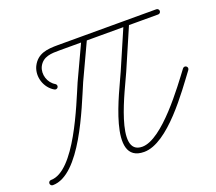

<svg xmlns="http://www.w3.org/2000/svg" viewBox="-112 -688 939 835"><g transform="rotate(-20 357.5 -270.5)"><path d="M164.7 -381.1C168 -386.9 166.1 -394.2 160.3 -397.5C129.4 -415.2 115.8 -457.2 130.9 -489.6C130.9 -489.6 130.8 -489.5 130.8 -489.4C130.8 -489.4 130.7 -489.3 130.7 -489.3C150.6 -529 189.7 -529 229 -529C380.7 -529 532.3 -529 684 -529C690.6 -529 696 -534.3 696 -541C696 -547.6 690.6 -553 684 -553C684 -553 684 -553 684 -553C532.3 -553 380.7 -553 229 -553C179.7 -553 133.9 -549.3 109.3 -500C109.3 -500 109.2 -500 109.2 -499.9C109.2 -499.8 109.1 -499.7 109.1 -499.7C88.8 -456.1 106.7 -400.6 148.4 -376.7C154.1 -373.4 161.4 -375.4 164.7 -381.1ZM335.1 -546C335.1 -546 335.1 -546 335.1 -546C308.2 -488.4 281.4 -430.7 254.5 -373.1C254.5 -373.1 254.4 -373 254.4 -372.9C254.4 -372.8 254.3 -372.8 254.3 -372.8C214.4 -280.7 111.2 -12 0 -12C-6.6 -12 -12 -6.6 -12 0C-12 6.6 -6.6 12 0 12C128.7 12 231.4 -259.6 276.4 -363.2C276.4 -363.2 276.3 -363.2 276.3 -363.1C276.3 -363 276.2 -362.9 276.2 -362.9C303.1 -420.6 330 -478.2 356.9 -535.9C359.7 -541.9 357.1 -549 351.1 -551.8C345.1 -554.6 337.9 -552 335.1 -546ZM545.8 -552C539.7 -554.6 532.6 -551.8 530 -545.7C501.9 -480.7 473.8 -415.7 445.7 -350.8C412.5 -274 259.3 12 423 12C534.6 12 667.3 -181.2 724.6 -257.3C728.6 -262.6 727.5 -270.1 722.2 -274.1C716.9 -278.1 709.4 -277 705.4 -271.7C705.4 -271.7 705.4 -271.7 705.4 -271.7C657.4 -208 516.4 -12 423 -12C298.9 -12 440.2 -277.7 467.7 -341.2C495.8 -406.2 523.9 -471.2 552 -536.2C554.6 -542.3 551.8 -549.3 545.8 -552Z"/></g></svg>

Font: FRB American Cursive Guidelines Light
Style: Italic
Weight: 300
Italic angle: -25°
Version: Version 2.0;Modular Font Editor K font №1